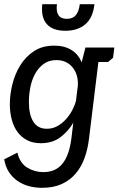

<svg xmlns="http://www.w3.org/2000/svg" viewBox="-21 -674 566 917"><path d="M387 -447H525L519 -398L495 -378H449L404 -11Q398 39 382.5 81.5Q367 124 340 155.5Q313 187 273.5 205Q234 223 180 223Q147 223 117 215Q87 207 62.5 190Q38 173 21.5 147.5Q5 122 -1 87L62 55Q74 105 109 126.5Q144 148 186 148Q245 148 277.5 107.5Q310 67 320 -13L329 -88Q306 -48 268 -19Q230 10 174 10Q137 10 109.5 -4Q82 -18 63.5 -42.5Q45 -67 35.5 -101.5Q26 -136 26 -177Q26 -222 38 -271Q50 -320 75.5 -361.5Q101 -403 141 -429.5Q181 -456 238 -456Q287 -456 320.5 -435Q354 -414 369 -376ZM248 -387Q213 -387 188 -369Q163 -351 147 -322Q131 -293 124 -257.5Q117 -222 117 -187Q117 -127 138 -93Q159 -59 203 -59Q230 -59 252.5 -71.5Q275 -84 293 -103.5Q311 -123 323.5 -146.5Q336 -170 342 -193L351 -267Q353 -320 324.5 -353.5Q296 -387 248 -387ZM360 -654H430Q423 -589 386.5 -558Q350 -527 291 -527Q231 -527 202.5 -559Q174 -591 181 -654H251Q242 -584 298 -584Q327 -584 341.5 -602Q356 -620 360 -654Z"/></svg>

Font: Zilla Slab Medium
Style: Regular
Weight: 500
Designer: Typotheque.com
Foundry: Typotheque type foundry
Version: Version 1.1; 2017